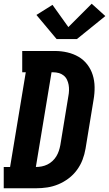

<svg xmlns="http://www.w3.org/2000/svg" viewBox="-31 -1008 584 1028"><path d="M-11 0V-114H23L107 -621H88V-735H264Q297 -735 329.5 -727.5Q362 -720 389.5 -704Q417 -688 436.5 -662.5Q456 -637 465.5 -606.5Q475 -576 475.5 -542Q476 -508 470 -474L427 -212Q422 -182 411 -153Q400 -124 381 -98Q362 -72 336 -52.5Q310 -33 281 -21Q252 -9 222 -4.5Q192 0 162 0ZM162 -114Q177 -114 192.5 -117Q208 -120 222.5 -127Q237 -134 249.5 -145.5Q262 -157 270.5 -171Q279 -185 284 -200Q289 -215 292 -231L335 -493Q338 -508 338.5 -523.5Q339 -539 336.5 -553.5Q334 -568 327.5 -581.5Q321 -595 309.5 -604Q298 -613 283.5 -617Q269 -621 254 -621H245L161 -114ZM381 -799H272L164 -928L250 -982L335 -863L460 -988L533 -922Z"/></svg>

Font: Iosevka Slab Heavy Oblique
Style: Regular
Weight: 900
Italic angle: -9°
Monospace: yes
Designer: Belleve Invis
Foundry: Belleve Invis
Version: Version 11.1.1; ttfautohint (v1.8.3)